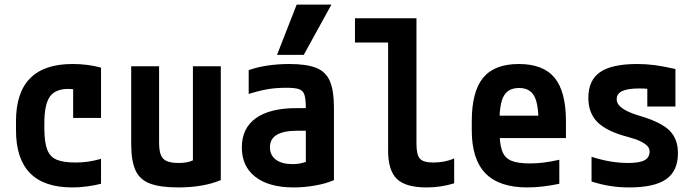

<svg xmlns="http://www.w3.org/2000/svg" viewBox="-20 -810 3040 840"><path d="M296 10Q50 10 50 -240V-280Q50 -530 297 -530Q365 -530 422 -514V-294H300V-497L363 -404Q344 -412 322.5 -416.5Q301 -421 279 -421Q222 -421 198 -387Q174 -353 174 -271V-249Q174 -190 186 -157Q198 -124 227.5 -111.5Q257 -99 310 -99Q339 -99 364 -102.5Q389 -106 422 -115V-6Q394 1 362 5.5Q330 10 296 10Z M760 10Q681 10 636 -7Q591 -24 572.5 -65.5Q554 -107 554 -180V-520H676V-187Q676 -152 683.5 -132.5Q691 -113 710 -105Q729 -97 761 -97Q780 -97 795 -99.5Q810 -102 827 -109.5Q844 -117 869 -131L824 -54V-520H946V-22Q869 10 760 10Z M1265 10Q1157 10 1097.5 -36Q1038 -82 1038 -165Q1038 -249 1099.5 -293Q1161 -337 1278 -337H1379V-238H1280Q1161 -238 1161 -166Q1161 -131 1187 -111.5Q1213 -92 1260 -92Q1287 -92 1309.5 -99Q1332 -106 1350 -119L1318 -53V-337Q1318 -376 1312 -395Q1306 -414 1288 -420Q1270 -426 1233 -426Q1207 -426 1183 -424Q1159 -422 1131.5 -416Q1104 -410 1068 -399V-503Q1103 -516 1149 -523Q1195 -530 1246 -530Q1321 -530 1363.5 -513Q1406 -496 1423.5 -454.5Q1441 -413 1441 -340V-22Q1407 -7 1359.5 1.5Q1312 10 1265 10ZM1309 -570H1192L1278 -790H1430Z M1846 10Q1755 10 1716.5 -27Q1678 -64 1678 -151V-624H1533V-730H1802V-181Q1802 -133 1817 -116Q1832 -99 1875 -99Q1901 -99 1924 -103.5Q1947 -108 1967 -117V-8Q1938 1 1908 5.5Q1878 10 1846 10Z M2287 10Q2164 10 2104 -51.5Q2044 -113 2044 -240V-280Q2044 -409 2093.5 -469.5Q2143 -530 2250 -530Q2357 -530 2406.5 -469.5Q2456 -409 2456 -280V-206H2104V-304H2359L2336 -272V-275Q2336 -357 2316.5 -391Q2297 -425 2251 -425Q2204 -425 2184.5 -391Q2165 -357 2165 -275V-245Q2165 -184 2176 -152Q2187 -120 2215.5 -107.5Q2244 -95 2298 -95Q2327 -95 2356.5 -98.5Q2386 -102 2427 -111V-6Q2394 1 2358 5.5Q2322 10 2287 10Z M2733 10Q2688 10 2648 3.5Q2608 -3 2568 -16V-124Q2612 -110 2651 -103.5Q2690 -97 2728 -97Q2778 -97 2800 -109Q2822 -121 2822 -147Q2822 -161 2812 -171.5Q2802 -182 2781.5 -192Q2761 -202 2727 -211Q2635 -235 2594.5 -275Q2554 -315 2554 -382Q2554 -459 2605.5 -494.5Q2657 -530 2768 -530Q2807 -530 2845 -525Q2883 -520 2935 -508V-344H2812V-484L2865 -416Q2833 -420 2813.5 -421.5Q2794 -423 2777 -423Q2726 -423 2702 -411.5Q2678 -400 2678 -376Q2678 -361 2689 -348.5Q2700 -336 2722.5 -324.5Q2745 -313 2783 -302Q2873 -275 2909.5 -238.5Q2946 -202 2946 -140Q2946 -62 2894.5 -26Q2843 10 2733 10Z"/></svg>

Font: M PLUS 1 Code SemiBold
Style: Regular
Weight: 600
Designer: Coji Morishita
Foundry: UNDERFOREST DESIGN
Version: Version 1.005